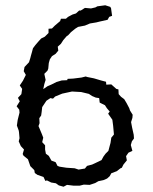

<svg xmlns="http://www.w3.org/2000/svg" viewBox="-20 -694 582 728"><path d="M221 14 203 9 192 1 174 -2 158 -10 152 -8 145 -23 122 -31 112 -38 110 -49 95 -64 86 -90 69 -104 66 -110 71 -127 59 -140 51 -158 54 -170 52 -193 51 -199 44 -218 47 -239 54 -267 53 -278 43 -291 55 -310 48 -323 61 -337 64 -357 55 -370 67 -388 78 -410 70 -424 73 -440 90 -458 95 -474 97 -482 101 -496 105 -511 114 -523 126 -537 136 -548 150 -555 164 -569V-585L177 -586L188 -597L208 -614L211 -623H230L238 -630L255 -639L268 -643L280 -654H286L302 -664L325 -662L342 -666L349 -670L379 -674L398 -668L401 -663L405 -634L394 -630L388 -619L357 -612L345 -609L321 -605L302 -597L276 -592L265 -585L249 -572L238 -560L233 -557L220 -542L211 -528L199 -517L201 -502L191 -490L177 -481L169 -469L165 -455L163 -434L160 -426L148 -414L153 -391L148 -375L144 -356L160 -367L174 -373L194 -383L214 -389L235 -390L236 -395L257 -396L289 -400L305 -404L311 -402L336 -397L363 -389L382 -384L383 -373L402 -374L421 -357L429 -355L430 -337L439 -327L451 -318L460 -303L470 -284L473 -275L483 -259L482 -247L477 -231L481 -210L487 -183L488 -169L480 -158L476 -144L482 -122L467 -115L458 -102L461 -86L448 -70L442 -58L437 -56L423 -45L402 -37L396 -26L386 -17L372 -11L353 -7L341 0L320 7L298 6L282 10H259L234 7ZM278 -51 302 -55 310 -65 329 -70 340 -75 365 -87 372 -100 380 -111 391 -122 396 -141 399 -152 402 -172 412 -184 409 -217 406 -240 390 -263 396 -271 385 -284 378 -295 358 -305 356 -322 343 -324 329 -330 317 -338 288 -345 253 -347 216 -339 189 -328 181 -320 171 -322 156 -312 140 -288 138 -270 136 -256 129 -246 130 -227 126 -216 139 -185 144 -172 140 -155 151 -143V-127L154 -111L165 -103L175 -85L191 -79L198 -65L206 -62L232 -58L263 -56Z"/></svg>

Font: Winky Rough Light
Style: Regular
Weight: 300
Designer: Simon Atzbach
Foundry: typofactur
Version: Version 1.206; ttfautohint (v1.8.4.7-5d5b)